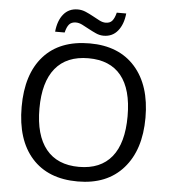

<svg xmlns="http://www.w3.org/2000/svg" viewBox="-60 -954 901 1018"><g transform="rotate(5 390.5 -445.0)"><path d="M720.2 -357.9Q720.2 -186.5 633.5 -88.4Q546.9 9.8 391.1 9.8Q233.4 9.8 147.2 -86.7Q61 -183.1 61 -358.9Q61 -533.2 146.7 -629.2Q232.4 -725.1 392.1 -725.1Q547.4 -725.1 633.8 -627.7Q720.2 -530.3 720.2 -357.9ZM155.8 -357.9Q155.8 -216.3 215.8 -142.1Q275.9 -67.9 391.1 -67.9Q505.9 -67.9 565.4 -141.1Q625 -214.4 625 -357.9Q625 -501 565.9 -573.5Q506.8 -646 392.1 -646Q275.9 -646 215.8 -572.5Q155.8 -499 155.8 -357.9ZM460.9 -772Q439.9 -772 419.9 -781Q399.9 -790 380.6 -800.5Q361.3 -811 343.5 -820.1Q325.7 -829.1 309.1 -829.1Q285.2 -829.1 272.9 -814.7Q260.7 -800.3 253.9 -771H203.1Q209 -830.6 237.3 -864.7Q265.6 -898.9 313 -898.9Q335 -898.9 355.7 -889.9Q376.5 -880.9 395.5 -870.4Q414.6 -859.9 432.1 -850.8Q449.7 -841.8 465.3 -841.8Q488.8 -841.8 500.7 -856.2Q512.7 -870.6 520 -899.9H570.3Q564.5 -841.8 536.1 -806.9Q507.8 -772 460.9 -772Z"/></g></svg>

Font: NotoPenekeko
Style: Regular
Weight: 400
Designer: Monotype Design team
Foundry: Monotype Imaging Inc.
Version: Version 1.04